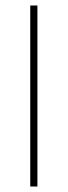

<svg xmlns="http://www.w3.org/2000/svg" viewBox="-20 -771 246 698"><path d="M116 -751V-93H90V-751Z"/></svg>

Font: Noto Sans Oriya UI Thin
Style: Regular
Weight: 100
Designer: Amélie Bonet and Sol Matas
Foundry: Google LLC
Version: Version 2.000